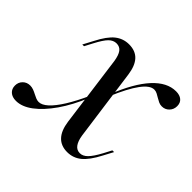

<svg xmlns="http://www.w3.org/2000/svg" viewBox="-134 -557 699 699"><g transform="rotate(45 215.5 -207.5)"><path d="M285.5 11.3Q253.2 11.3 234.3 -8.9Q215.3 -29 209.7 -69.4L172.6 -345.2Q168.5 -371 159.3 -383.5Q150 -396 133.1 -396Q116.9 -396 103.6 -382.7Q90.3 -369.4 72.6 -335.5L56.5 -304.8H47.6L67.7 -342.7Q91.1 -388.7 114.5 -407.3Q137.9 -425.8 167.7 -425.8Q200.8 -425.8 219.4 -406Q237.9 -386.3 243.5 -346L281.5 -69.4Q285.5 -44.4 295.2 -31.5Q304.8 -18.5 321 -18.5Q336.3 -18.5 350 -32.3Q363.7 -46 381.5 -79L397.6 -109.7H406.5L386.3 -71.8Q362.9 -26.6 339.5 -7.7Q316.1 11.3 285.5 11.3ZM21.8 11.3Q2.4 11.3 -8.9 1.2Q-20.2 -8.9 -20.2 -25.8Q-20.2 -42.7 -8.9 -54Q2.4 -65.3 19.4 -65.3Q28.2 -65.3 36.7 -62.1Q45.2 -58.9 52.8 -54.8Q60.5 -50.8 68.1 -47.6Q75.8 -44.4 83.1 -44.4Q99.2 -44.4 117.7 -61.3Q136.3 -78.2 157.3 -111.7Q178.2 -145.2 200 -193.5L203.2 -185.5Q178.2 -125 147.6 -81Q116.9 -37.1 84.7 -12.9Q52.4 11.3 21.8 11.3ZM250.8 -241.9 246.8 -248.4Q281.5 -336.3 322.6 -381Q363.7 -425.8 409.7 -425.8Q429 -425.8 439.9 -416.5Q450.8 -407.3 450.8 -390.3Q450.8 -373.4 439.5 -361.7Q428.2 -350 411.3 -350Q402.4 -350 394.8 -353.6Q387.1 -357.3 379.8 -361.7Q372.6 -366.1 364.9 -370.2Q357.3 -374.2 349.2 -374.2Q327.4 -374.2 302.8 -340.7Q278.2 -307.3 250.8 -241.9Z"/></g></svg>

Font: Playfair 144pt
Style: Italic
Weight: 400
Italic angle: -15.6°
Designer: Claus Eggers Sørensen
Foundry: Claus Eggers Sørensen
Version: Version 2.001;gftools[0.9.30]